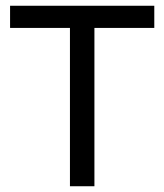

<svg xmlns="http://www.w3.org/2000/svg" viewBox="-20 -647 571 667"><path d="M516 -627V-550H308V0H223V-550H15V-627Z"/></svg>

Font: Blinker
Style: Regular
Weight: 400
Designer: Juergen Huber
Foundry: supertype
Version: Version 1.017;hotconv 1.0.117;makeotfexe 2.5.65602